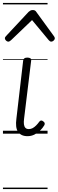

<svg xmlns="http://www.w3.org/2000/svg" viewBox="-20 -905 391 1300"><path d="M166 17Q143 17 127 9Q111 1 101.5 -13.5Q92 -28 89.5 -50Q87 -72 91 -101L137 -496Q139 -506 145.5 -510.5Q152 -515 165 -515Q179 -515 186 -510Q193 -505 191 -495L143 -101Q140 -79 142 -63.5Q144 -48 152 -39.5Q160 -31 175 -31Q189 -31 201 -37.5Q213 -44 224.5 -55.5Q236 -67 246 -81Q251 -88 258 -89Q265 -90 273 -83Q281 -78 282.5 -71Q284 -64 280 -57Q269 -38 251.5 -21Q234 -4 212.5 6.5Q191 17 166 17ZM36 -623Q28 -623 20.5 -630.5Q13 -638 13 -646Q13 -650 15 -653Q17 -656 20 -660L174 -825Q181 -831 187 -834Q193 -837 202 -837Q210 -837 216 -834Q222 -831 226 -824L346 -659Q349 -655 350 -651.5Q351 -648 351 -646Q351 -637 343 -630Q335 -623 327 -623Q322 -623 318 -626Q314 -629 310 -633L197 -769L55 -633Q50 -629 45.5 -626Q41 -623 36 -623ZM0 365H302V375H0ZM0 -20H302V0H0ZM0 -505H302V-500H0ZM0 -885H302V-875H0Z"/></svg>

Font: Playwrite GB J Guides
Style: Italic
Weight: 400
Italic angle: -7.01216°
Designer: Veronika Burian, José Scaglione
Foundry: TypeTogether
Version: Version 1.003